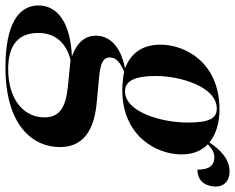

<svg xmlns="http://www.w3.org/2000/svg" viewBox="-158 -524 863 705"><g transform="rotate(90 273.5 -171.5)"><path d="M168 240C379 240 461 142 461 40C461 -43 404 -85 299 -95L203 -104C156 -109 132 -117 132 -143C132 -166 149 -181 184 -196C200 -192 234 -189 252 -189C420 -189 488 -314 488 -407C488 -455 470 -484 451 -503C465 -518 482 -527 498 -527C531 -527 544 -505 544 -465C591 -465 606 -501 606 -533C606 -561 587 -583 550 -583C503 -583 468 -545 444 -509C417 -531 376 -546 323 -546C153 -546 85 -423 85 -329C85 -262 117 -220 172 -199C84 -182 52 -137 52 -92C52 -56 72 -25 128 -4C9 1 -59 46 -59 119C-59 193 12 240 168 240ZM256 -199C217 -199 200 -237 200 -313C200 -399 238 -536 320 -536C357 -536 371 -506 371 -428C371 -337 334 -199 256 -199ZM174 230C79 230 42 186 42 119C42 52 85 15 141 1L241 11C314 19 352 40 352 97C352 171 289 230 174 230Z"/></g></svg>

Font: Noto Serif Display SemiBold
Style: Italic
Weight: 600
Italic angle: -12°
Designer: Monotype Design Team
Foundry: Monotype Imaging Inc.
Version: Version 2.009